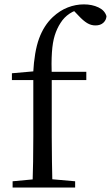

<svg xmlns="http://www.w3.org/2000/svg" viewBox="-20 -836 495 856"><path d="M36.2 0V-27.8L152.1 -38.6H192L315 -27.8V0ZM124.7 0Q126.7 -56.6 127.6 -114.3Q128.5 -171.9 128.5 -228.5V-478.9H33.1V-509.4L158.4 -520.4L127.7 -504.6L127.9 -510.5Q133 -606.3 154.3 -664.5Q175.7 -722.8 215.6 -760.1Q247.2 -789.4 282.3 -802.9Q317.4 -816.5 354.1 -816.5Q390.5 -816.5 418.8 -803.1Q447.1 -789.8 454.7 -763.8Q453.7 -746.4 440.7 -734.5Q427.8 -722.6 405.4 -722.6Q385.9 -722.6 368.4 -733.2Q350.9 -743.8 330.2 -766.1L303 -794.5V-803.5H344.3V-794.7Q315.8 -792.3 290.7 -775.6Q265.6 -759 250 -733.9Q233.8 -709.1 224.1 -678.1Q214.4 -647.1 211.5 -602.5Q208.5 -557.9 210.7 -492.6V-228.5Q210.7 -171.9 211.7 -114.3Q212.7 -56.6 213.9 0ZM170.2 -478.9V-516H364.8V-478.9Z"/></svg>

Font: Noto Serif KR ExtraLight
Style: Regular
Weight: 200
Designer: Ryoko NISHIZUKA 西塚涼子 (kana & ideographs); Frank Grießhammer (Latin, Greek & Cyrillic); Wenlong ZHANG 张文龙 (bopomofo); San
Foundry: Adobe
Version: Version 2.002-H1;hotconv 1.1.0;makeotfexe 2.6.0